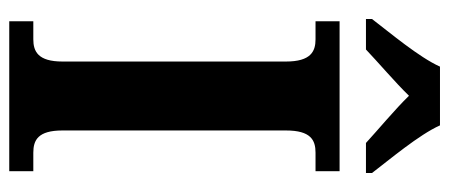

<svg xmlns="http://www.w3.org/2000/svg" viewBox="-298 -673 971 415"><g transform="rotate(90 187.5 -465.5)"><path d="M21 -784V-771H87C112 -795 159 -835 187 -864C215 -835 263 -795 289 -771H354V-784C325 -822 271 -886 251 -931H124C104 -886 50 -822 21 -784ZM26 0H350V-52H310C283 -52 262 -62 262 -115V-598C262 -652 283 -662 310 -662H350V-714H26V-662H65C91 -662 113 -652 113 -598V-115C113 -62 91 -52 65 -52H26Z"/></g></svg>

Font: Noto Serif Bengali SemiCondensed
Style: Bold
Weight: 700
Width: 4
Designer: Juan Bruce, Universal Thirst, Indian Type Foundry and the Monotype Design Team.
Foundry: Monotype Imaging Inc.
Version: Version 2.003